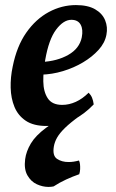

<svg xmlns="http://www.w3.org/2000/svg" viewBox="-20 -487 455 756"><path d="M275 -42 293 -30Q257 -4 236 16.5Q215 37 205 54.5Q195 72 192 90Q186 126 204.5 138.5Q223 151 250 151Q260 151 270 149.5Q280 148 291 145Q294 151 295 160Q296 169 295.5 179.5Q295 190 292 199Q266 208 240 220Q214 232 191 247Q186 248 181 248.5Q176 249 171 249Q148 249 125 238.5Q102 228 88 203.5Q74 179 79 140Q83 109 101.5 78Q120 47 161 16.5Q202 -14 275 -42ZM163 9Q112 9 81.5 -11.5Q51 -32 37 -66Q23 -100 22 -141.5Q21 -183 30 -225Q46 -305 83.5 -358.5Q121 -412 172 -439.5Q223 -467 279 -467Q326 -467 354.5 -450.5Q383 -434 394 -407Q405 -380 399 -350Q393 -318 368 -290.5Q343 -263 307 -241.5Q271 -220 228 -207Q185 -194 141 -193L144 -243Q205 -246 249 -271Q293 -296 302 -340Q308 -371 297.5 -390Q287 -409 261 -409Q230 -409 201 -370.5Q172 -332 158 -251Q150 -207 150.5 -166.5Q151 -126 168 -100Q185 -74 225 -74Q252 -74 278.5 -86Q305 -98 329 -122Q338 -113 342.5 -102Q347 -91 349 -76Q313 -38 268 -14.5Q223 9 163 9Z"/></svg>

Font: Vollkorn SemiBold
Style: Italic
Weight: 600
Italic angle: -11°
Designer: Friedrich Althausen
Foundry: Friedrich Althausen
Version: Version 5.000